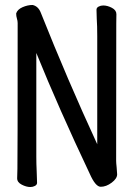

<svg xmlns="http://www.w3.org/2000/svg" viewBox="-20 -734 540 772"><path d="M102 18Q86 18 67.5 8.5Q49 -1 49 -17Q49 -29 50 -55Q51 -81 51 -641Q51 -650 48 -659.5Q45 -669 45 -680Q50 -696 70.5 -705Q91 -714 111 -714Q134 -709 144 -683Q251 -414 371 -154V-589Q371 -631 369 -659L368 -695Q368 -703 376.5 -707.5Q385 -712 395 -712Q412 -712 430 -702.5Q448 -693 448 -677Q448 -665 447.5 -639.5Q447 -614 447 -88Q447 -79 449 -61L451 -33Q451 -16 429 0.5Q407 17 385 17Q364 17 341 -35Q216 -299 126 -521V-105Q126 -74 127.5 -45Q129 -16 129 1Q129 9 120.5 13.5Q112 18 102 18Z"/></svg>

Font: LXGW WenKai Mono
Style: Bold
Weight: 700
Designer: Fontworks Inc.
Version: Version 1.250;January 17, 2023